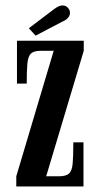

<svg xmlns="http://www.w3.org/2000/svg" viewBox="-20 -670 359 690"><path d="M38.5 0V-36.5L173 -487.5H126.5Q102 -487.5 91.5 -477.8Q81 -468 78.5 -442.5Q76 -417 76 -369.5H41V-523.5H281V-487.5L146 -36.5H191.5Q217.5 -36.5 228.2 -46.5Q239 -56.5 241.2 -83Q243.5 -109.5 243.5 -158.5H280V0ZM108 -542 83.5 -568.5 175.5 -638Q183 -643.5 190.2 -647Q197.5 -650.5 204 -650.5Q212.5 -650.5 218.8 -646.5Q225 -642.5 228.5 -636Q231.5 -630.5 231.5 -623.5Q231.5 -614 224.2 -605.8Q217 -597.5 203.5 -592Z"/></svg>

Font: Imbue Thin 10pt SemiBold
Style: Regular
Weight: 600
Version: Version 1.102